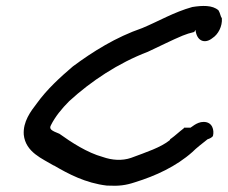

<svg xmlns="http://www.w3.org/2000/svg" viewBox="-20 -649 748 630"><path d="M333 -40C370 -38 393 -41 423 -51C491 -72 558 -103 611 -150C625 -164 641 -176 661 -192C668 -194 678 -199 679 -204C683 -221 678 -249 648 -249C636 -249 626 -244 618 -239L605 -230H584L583 -228C566 -215 555 -204 541 -194L539 -193L537 -189C507 -165 461 -150 410 -131C381 -121 348 -123 317 -134C266 -148 214 -182 175 -210C150 -220 140 -225 147 -238C161 -266 182 -292 207 -317C279 -383 368 -442 465 -479C504 -497 545 -518 579 -532C591 -537 604 -541 617 -544C618 -546 621 -549 622 -551V-548V-547C628 -511 655 -506 677 -524C696 -536 710 -563 708 -589C703 -596 703 -605 697 -615C677 -633 643 -631 611 -626C550 -609 500 -579 447 -557C360 -527 285 -480 219 -431C178 -396 134 -356 101 -310C81 -284 55 -250 58 -207C64 -149 120 -128 156 -106H157C203 -79 261 -48 331 -40Z"/></svg>

Font: Stray Cat
Style: BlkObl
Weight: 900
Version: Version 1.0